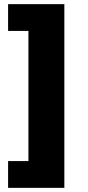

<svg xmlns="http://www.w3.org/2000/svg" viewBox="-20 -725 423 925"><path d="M19 180V51H117V-576H19V-705H290V180Z"/></svg>

Font: Nunito Sans 10pt SemiCondensed Black
Style: Regular
Weight: 900
Width: 4
Designer: Vernon Adams
Foundry: Vernon Adams
Version: Version 3.101;gftools[0.9.27]